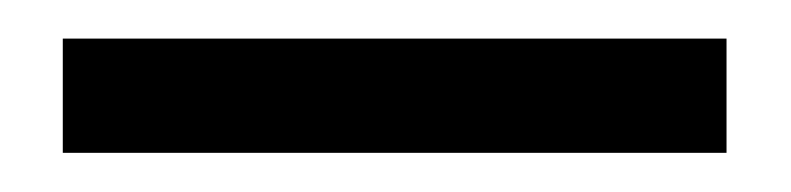

<svg xmlns="http://www.w3.org/2000/svg" viewBox="-20 -689 412 100"><path d="M358.4 -668.9V-609.4H12.7V-668.9Z"/></svg>

Font: Jomolhari
Style: Regular
Weight: 400
Designer: Christopher J. Fynn
Foundry: Christopher  J.  Fynn (Karma Drubgy¸ Tenzin).
Version: Version alpha 0.003c 2006